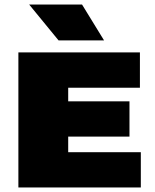

<svg xmlns="http://www.w3.org/2000/svg" viewBox="-20 -826 681 846"><path d="M61 0V-595H596.5V-439.5H280.5V-155.5H600.5V0ZM180 -224V-379.5H550.5V-224ZM238 -648 108.5 -806H341.5L438.5 -648Z"/></svg>

Font: Encode Sans SC SemiExpanded Black
Style: Regular
Weight: 900
Width: 6
Designer: Multiple Designers
Foundry: Impallari Type
Version: Version 3.002